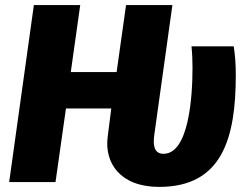

<svg xmlns="http://www.w3.org/2000/svg" viewBox="-20 -715 967 754"><path d="M605 19C853 19 906 -173 906 -421C906 -464 903 -500 898 -533H732C735 -504 736 -477 736 -448C736 -332 721 -111 622 -111C582 -111 581 -151 586 -186L657 -695H475L438 -432H258L295 -695H113L16 0H198L239 -289H417L403 -179C389 -75 452 19 605 19Z"/></svg>

Font: Fira Sans ExtraBold
Style: Italic
Weight: 800
Italic angle: -8°
Designer: bBox Type GmbH & Carrois Corporate GbR & Edenspiekermann AG
Foundry: bBox Type GmbH & Carrois Corporate GbR & Edenspiekermann AG
Version: Version 4.301;PS 004.301;hotconv 1.0.88;makeotf.lib2.5.64775